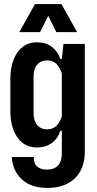

<svg xmlns="http://www.w3.org/2000/svg" viewBox="-20 -749 479 944"><path d="M213 175Q133 175 87.5 133Q42 91 38 23H146Q146 56 163.5 70.5Q181 85 210 85Q236 85 252.5 75Q269 65 276.5 47Q284 29 284 5V-106H277Q263 -65 233 -44.5Q203 -24 163 -24Q120 -24 91 -46.5Q62 -69 46.5 -109.5Q31 -150 31 -203V-362Q31 -415 46.5 -455Q62 -495 91 -518Q120 -541 163 -541Q206 -541 235 -518.5Q264 -496 277 -459H284L292 -533H397V-5Q397 54 374 94Q351 134 310 154.5Q269 175 213 175ZM212 -113Q239 -113 256 -129Q273 -145 284 -176V-388Q273 -420 256 -436Q239 -452 212 -452Q191 -452 176 -442.5Q161 -433 153 -415.5Q145 -398 145 -371V-194Q145 -168 153.5 -149.5Q162 -131 177 -122Q192 -113 212 -113ZM75 -591 152 -729H282L359 -591H257L217 -671L177 -591Z"/></svg>

Font: Hubot Sans Condensed SemiBold
Style: Regular
Weight: 600
Width: 3
Designer: Deni Anggara
Foundry: GitHub, Inc., Subsidiary of Microsoft Corporation
Version: Version 2.000